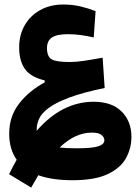

<svg xmlns="http://www.w3.org/2000/svg" viewBox="-20 -496 626 866"><path d="M120.6 350.1 21 289.6Q37.6 255.4 55.2 224.6Q39.1 201.7 30.3 172.6Q21.5 143.6 21.5 106.9Q21.5 29.3 65.7 -28.1Q109.9 -85.4 181.6 -124.5V-133.3Q118.2 -148.4 92.3 -185.1Q66.4 -221.7 66.4 -282.2Q66.4 -338.4 91.3 -381.8Q116.2 -425.3 161.1 -450.4Q206.1 -475.6 265.1 -475.6Q306.6 -475.6 342 -467.3Q377.4 -459 411.1 -445.8L402.8 -327.1Q373 -334 344.2 -337.9Q315.4 -341.8 286.6 -341.8Q236.3 -341.8 214.1 -326.9Q191.9 -312 191.9 -278.8Q191.9 -241.7 212.2 -229Q232.4 -216.3 294.9 -216.3Q321.8 -216.3 355.7 -221.2Q389.6 -226.1 442.9 -235.8L452.1 -99.1Q352.5 -78.6 291.7 -55.7Q231 -32.7 199.2 -8.8Q167.5 15.1 156.5 39.3Q145.5 63.5 145.5 87.4Q145.5 90.8 145.5 93.8Q204.1 26.9 268.3 -5.1Q332.5 -37.1 402.3 -37.1Q484.4 -37.1 528.6 7.1Q572.8 51.3 572.8 121.1Q572.8 172.9 548.1 217.5Q523.4 262.2 465.3 289.6Q407.2 316.9 306.6 316.9Q263.7 316.9 224.9 311.5Q186 306.2 152.8 294.4Q137.2 320.3 120.6 350.1ZM249 169.4Q280.3 172.9 326.2 172.9Q397 172.9 423.8 163.6Q450.7 154.3 450.7 137.2Q450.7 123.5 438 112.8Q425.3 102.1 394.5 102.1Q357.4 102.1 321.3 118.4Q285.2 134.8 249 169.4Z"/></svg>

Font: Cascadia Mono PL
Style: Bold
Weight: 700
Monospace: yes
Designer: Aaron Bell
Foundry: Saja Typeworks
Version: Version 2404.023; ttfautohint (v1.8.4)